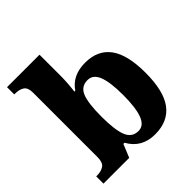

<svg xmlns="http://www.w3.org/2000/svg" viewBox="-203 -910 1070 1070"><g transform="rotate(-45 331.5 -375.0)"><path d="M260 -78H251L219 0H16V-57H23Q56 -57 76.5 -71.5Q97 -86 97 -127V-636Q97 -675 77 -689Q57 -703 20 -703H16V-760H272V-594Q272 -539 264 -477H271Q319 -549 420 -549Q519 -549 569 -481Q619 -413 619 -271Q619 -127 567.5 -58.5Q516 10 414 10Q309 10 260 -78ZM443 -272Q443 -373 423.5 -422Q404 -471 361 -471Q310 -471 291 -424Q272 -377 272 -271Q272 -167 291.5 -118Q311 -69 362 -69Q404 -69 423.5 -120Q443 -171 443 -272Z"/></g></svg>

Font: Noto Serif ExtraBold
Style: Regular
Weight: 800
Designer: Monotype Design Team
Foundry: Monotype Imaging Inc.
Version: Version 1.001